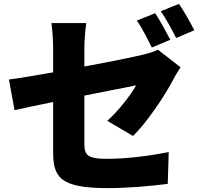

<svg xmlns="http://www.w3.org/2000/svg" viewBox="-20 -898 1040 990"><path d="M780 -830 686 -792C713 -753 742 -694 763 -653L858 -693C840 -728 805 -793 780 -830ZM903 -878 809 -840C836 -802 868 -743 888 -702L982 -742C965 -776 929 -840 903 -878ZM254 -116C254 14 286 72 537 72C635 72 766 61 845 50L850 -114C751 -94 631 -79 532 -79C428 -79 415 -100 415 -159V-405C536 -429 646 -451 682 -458C655 -410 594 -329 533 -275L666 -197C733 -261 831 -405 874 -489C884 -509 901 -535 911 -551L794 -642C772 -630 745 -623 713 -615C667 -604 545 -579 415 -555V-651C415 -688 420 -748 425 -779H245C250 -748 254 -687 254 -651V-525C159 -508 74 -494 26 -488L55 -330C98 -340 171 -355 254 -372Z"/></svg>

Font: Noto Sans JP Black
Style: Regular
Weight: 900
Designer: Ryoko NISHIZUKA 西塚涼子 (kana, bopomofo & ideographs); Paul D. Hunt (Latin, Greek & Cyrillic); Sandoll Communications 산돌커뮤니
Foundry: Adobe
Version: Version 2.002;hotconv 1.0.116;makeotfexe 2.5.65601